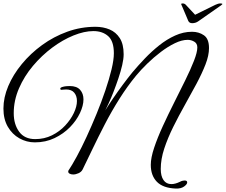

<svg xmlns="http://www.w3.org/2000/svg" viewBox="-23 -951 1315 1118"><path d="M1001 147Q926 144 890.5 107.5Q855 71 855 9Q855 -32 874.5 -90.5Q894 -149 925 -216.5Q956 -284 990.5 -352.5Q1025 -421 1056 -484Q1087 -547 1106.5 -597Q1126 -647 1126 -675Q1126 -698 1108 -708.5Q1090 -719 1070 -719Q1036 -719 995.5 -699.5Q955 -680 913.5 -648.5Q872 -617 834.5 -580.5Q797 -544 769 -510Q718 -448 672 -375Q626 -302 587 -226.5Q548 -151 515.5 -83Q483 -15 458 36Q451 50 434.5 57.5Q418 65 403 65Q390 65 381 59.5Q372 54 375 43Q396 12 424 -39.5Q452 -91 481.5 -155Q511 -219 539.5 -288.5Q568 -358 590.5 -424.5Q613 -491 626.5 -547Q640 -603 640 -641Q640 -711 607 -740.5Q574 -770 521 -770Q468 -770 405 -744.5Q342 -719 281 -673.5Q220 -628 169 -567.5Q118 -507 87.5 -436.5Q57 -366 57 -292Q57 -227 88.5 -184Q120 -141 182 -141Q235 -141 279.5 -163Q324 -185 356.5 -220Q389 -255 407 -293Q425 -331 425 -363Q425 -392 409.5 -411Q394 -430 362 -430Q352 -430 346 -429Q340 -428 335 -428Q328 -428 328 -435Q328 -439 332 -441Q336 -443 338 -444Q351 -448 362 -449Q373 -450 383 -450Q424 -450 443.5 -428Q463 -406 463 -372Q463 -336 442.5 -292.5Q422 -249 384.5 -210.5Q347 -172 295 -147Q243 -122 180 -122Q132 -122 90 -145.5Q48 -169 22.5 -213Q-3 -257 -3 -319Q-3 -383 25 -449.5Q53 -516 104 -578Q155 -640 222.5 -689Q290 -738 369 -766.5Q448 -795 533 -795Q578 -795 615 -779.5Q652 -764 674.5 -729Q697 -694 697 -635Q697 -608 688.5 -571.5Q680 -535 666.5 -495Q653 -455 638.5 -417.5Q624 -380 610.5 -351Q597 -322 590 -308Q608 -338 635 -377.5Q662 -417 692 -457.5Q722 -498 749 -531Q781 -569 820 -610Q859 -651 903.5 -686.5Q948 -722 996.5 -744Q1045 -766 1095 -766Q1135 -766 1164.5 -745.5Q1194 -725 1194 -671Q1194 -628 1173.5 -575.5Q1153 -523 1121 -463Q1089 -403 1053.5 -340Q1018 -277 986 -212.5Q954 -148 933.5 -86Q913 -24 913 33Q913 74 929 97.5Q945 121 975 121Q997 121 1024 108Q1033 103 1040.5 101.5Q1048 100 1052 100Q1067 100 1067 111Q1067 122 1049 135Q1031 148 1001 147ZM1096 -816Q1079 -816 1073 -830L1037 -915Q1036 -917 1034 -921.5Q1032 -926 1032 -927Q1032 -931 1040 -931Q1051 -931 1058 -924L1113 -865L1231 -923Q1247 -931 1261 -931Q1272 -931 1272 -927Q1272 -926 1268.5 -923.5Q1265 -921 1263 -919L1130 -826Q1115 -816 1096 -816Z"/></svg>

Font: Great Vibes
Style: Regular
Weight: 400
Designer: Robert E. Leuschke, Viktoriya Grabowska, Viviana Monsalve, Eben Sorkin
Foundry: Robert E. Leuschke
Version: Version 1.103; ttfautohint (v1.8.4.7-5d5b)